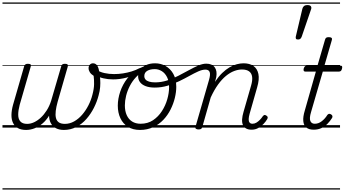

<svg xmlns="http://www.w3.org/2000/svg" viewBox="-20 -1030 2783 1550"><path d="M191 19Q150 19 124 4Q98 -11 85 -38Q72 -65 72.5 -102Q73 -139 85 -183L175 -495Q179 -506 185.5 -510.5Q192 -515 205 -515Q222 -515 227 -509.5Q232 -504 228 -492L139 -184Q127 -139 127 -104Q127 -69 144.5 -49.5Q162 -30 199 -30Q227 -30 255 -43Q283 -56 309 -80Q335 -104 357 -138.5Q379 -173 393 -217L474 -494Q477 -506 484 -510.5Q491 -515 504 -515Q520 -515 525 -509.5Q530 -504 527 -492L445 -207Q434 -167 430 -134.5Q426 -102 431.5 -78.5Q437 -55 454.5 -42.5Q472 -30 504 -30Q543 -30 578.5 -50Q614 -70 643 -103.5Q672 -137 693.5 -179Q715 -221 726 -265Q739 -313 739.5 -350.5Q740 -388 736 -418Q715 -431 705 -447Q695 -463 695 -480Q695 -496 705 -507.5Q715 -519 731 -519Q753 -519 766 -498.5Q779 -478 782 -438Q787 -417 789 -388.5Q791 -360 788.5 -327.5Q786 -295 776 -260Q763 -209 738 -159.5Q713 -110 677.5 -69.5Q642 -29 596 -5Q550 19 496 19Q459 19 432.5 5.5Q406 -8 391.5 -33.5Q377 -59 376 -96Q353 -58 322.5 -32.5Q292 -7 258.5 6Q225 19 191 19ZM0 490H859V500H0ZM0 -20H859V0H0ZM0 -505H859V-500H0ZM0 -1010H859V-1000H0Z M893 -389Q852 -389 813.5 -398Q775 -407 739 -429Q733 -432 732.5 -440Q732 -448 736 -456Q740 -464 746.5 -467.5Q753 -471 760 -466Q787 -448 824 -440Q861 -432 901 -432Q937 -432 973 -437.5Q1009 -443 1043 -453.5Q1077 -464 1105 -479Q1114 -484 1119 -478.5Q1124 -473 1123.5 -463.5Q1123 -454 1114 -449Q1060 -419 1004 -404Q948 -389 893 -389ZM858 490V500ZM858 -20V0ZM858 -505V-500ZM858 -1010V-1000Z M1110 19Q1053 19 1013 -6Q973 -31 952 -75.5Q931 -120 931 -177Q931 -232 950.5 -290Q970 -348 1008 -397Q1046 -446 1102.5 -476.5Q1159 -507 1233 -507Q1243 -507 1244.5 -499Q1246 -491 1242 -483.5Q1238 -476 1230 -476Q1183 -476 1145 -457Q1107 -438 1077.5 -406.5Q1048 -375 1028 -336Q1008 -297 998 -256.5Q988 -216 988 -179Q988 -134 1003 -100.5Q1018 -67 1046.5 -49Q1075 -31 1115 -31Q1173 -31 1215.5 -59.5Q1258 -88 1287 -133Q1316 -178 1330.5 -229Q1345 -280 1345 -325Q1345 -375 1328.5 -407.5Q1312 -440 1285.5 -456Q1259 -472 1230 -472Q1217 -472 1211 -479Q1205 -486 1206 -495.5Q1207 -505 1213.5 -512Q1220 -519 1232 -519Q1278 -519 1317 -497Q1356 -475 1379.5 -433Q1403 -391 1403 -329Q1403 -287 1391.5 -239.5Q1380 -192 1357 -146Q1334 -100 1299 -63Q1264 -26 1216.5 -3.5Q1169 19 1110 19ZM859 490H1460V500H859ZM859 -20H1460V0H859ZM859 -505H1460V-500H859ZM859 -1010H1460V-1000H859Z M1229 -323Q1186 -323 1156 -334.5Q1126 -346 1110.5 -366.5Q1095 -387 1095 -415Q1095 -444 1112 -467.5Q1129 -491 1160 -505Q1191 -519 1232 -519Q1244 -519 1250.5 -512Q1257 -505 1256 -495.5Q1255 -486 1248.5 -479Q1242 -472 1229 -472Q1192 -472 1168.5 -458Q1145 -444 1145 -416Q1145 -400 1154.5 -388.5Q1164 -377 1184 -371Q1204 -365 1232 -365Q1281 -365 1328 -380Q1375 -395 1419.5 -418Q1464 -441 1505 -463.5Q1546 -486 1581 -501Q1616 -516 1645 -516Q1657 -516 1662.5 -509Q1668 -502 1666.5 -492.5Q1665 -483 1658 -475.5Q1651 -468 1638 -468Q1613 -468 1580.5 -453.5Q1548 -439 1509.5 -417.5Q1471 -396 1426.5 -374.5Q1382 -353 1332.5 -338Q1283 -323 1229 -323ZM1460 490H1498V500H1460ZM1460 -20H1498V0H1460ZM1460 -505H1498V-500H1460ZM1460 -1010H1498V-1000H1460Z M1582 15Q1570 15 1562.5 10Q1555 5 1558 -6L1668 -387Q1680 -429 1672.5 -448.5Q1665 -468 1638 -468Q1629 -468 1624.5 -475.5Q1620 -483 1621 -492.5Q1622 -502 1628.5 -509Q1635 -516 1645 -516Q1669 -516 1686 -508.5Q1703 -501 1713.5 -486.5Q1724 -472 1727 -452.5Q1730 -433 1726 -408L1716 -369Q1744 -412 1773.5 -440.5Q1803 -469 1833 -486.5Q1863 -504 1892 -511.5Q1921 -519 1946 -519Q1995 -519 2026 -497.5Q2057 -476 2066 -433Q2075 -390 2056 -325L1995 -111Q1988 -86 1987.5 -68Q1987 -50 1995 -40.5Q2003 -31 2018 -31Q2035 -31 2050 -40Q2065 -49 2078.5 -63Q2092 -77 2101 -91Q2106 -98 2113 -101Q2120 -104 2130 -97Q2140 -91 2141 -84Q2142 -77 2137 -68Q2126 -49 2107.5 -29.5Q2089 -10 2065 3.5Q2041 17 2011 17Q1984 17 1966.5 7Q1949 -3 1941 -21.5Q1933 -40 1934.5 -66.5Q1936 -93 1946 -127L2007 -339Q2019 -380 2015.5 -409Q2012 -438 1991.5 -453.5Q1971 -469 1933 -469Q1903 -469 1870 -456.5Q1837 -444 1804 -417Q1771 -390 1740 -347Q1709 -304 1681 -243L1613 -4Q1610 6 1603.5 10.5Q1597 15 1582 15ZM1497 490H2168V500H1497ZM1497 -20H2168V0H1497ZM1497 -505H2168V-500H1497ZM1497 -1010H2168V-1000H1497Z M2386 -711Q2372 -711 2369 -718Q2366 -725 2368 -735L2421 -959Q2424 -972 2433.5 -980.5Q2443 -989 2462 -989Q2483 -989 2489.5 -979.5Q2496 -970 2492 -957L2416 -735Q2412 -724 2405.5 -717.5Q2399 -711 2386 -711ZM2168 490H2337V500H2168ZM2168 -20H2337V0H2168ZM2168 -505H2337V-500H2168ZM2168 -1010H2337V-1000H2168Z M2512 17Q2475 17 2453.5 0Q2432 -17 2428.5 -52Q2425 -87 2441 -139L2530 -452H2445Q2435 -452 2432 -458.5Q2429 -465 2432 -477Q2436 -489 2441.5 -494.5Q2447 -500 2458 -500H2543L2604 -710Q2607 -721 2613.5 -725.5Q2620 -730 2634 -730Q2650 -730 2656.5 -724Q2663 -718 2659 -707L2599 -500H2728Q2739 -500 2741.5 -494Q2744 -488 2741 -476Q2738 -463 2732 -457.5Q2726 -452 2715 -452H2586L2491 -125Q2476 -75 2485.5 -53Q2495 -31 2521 -31Q2552 -31 2578.5 -52Q2605 -73 2622 -101Q2627 -108 2634.5 -110.5Q2642 -113 2652 -107Q2662 -101 2663.5 -93.5Q2665 -86 2661 -78Q2646 -54 2625 -32Q2604 -10 2576 3.5Q2548 17 2512 17ZM2337 490H2725V500H2337ZM2337 -20H2725V0H2337ZM2337 -505H2725V-500H2337ZM2337 -1010H2725V-1000H2337Z"/></svg>

Font: Playwrite TZ Guides
Style: Regular
Weight: 400
Designer: Veronika Burian, José Scaglione
Foundry: TypeTogether
Version: Version 1.003